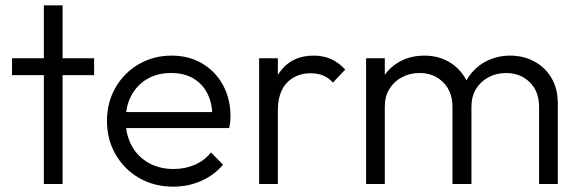

<svg xmlns="http://www.w3.org/2000/svg" viewBox="-20 -688 2167 718"><path d="M144 0V-668H214V0ZM25 -407V-470H332V-407Z M628 10Q557 10 501 -22Q445 -54 412.5 -110Q380 -166 380 -236Q380 -305 412 -360.5Q444 -416 499 -448Q554 -480 622 -480Q686 -480 735.5 -451Q785 -422 813.5 -370.5Q842 -319 842 -252Q842 -244 841 -233.5Q840 -223 837 -209H430V-269H799L774 -247Q775 -299 756.5 -336.5Q738 -374 703.5 -394.5Q669 -415 620 -415Q569 -415 531 -393Q493 -371 471.5 -331.5Q450 -292 450 -238Q450 -184 472.5 -143Q495 -102 535.5 -79Q576 -56 629 -56Q672 -56 708 -71.5Q744 -87 769 -118L814 -72Q781 -33 732.5 -11.5Q684 10 628 10Z M949 0V-470H1019V0ZM1019 -274 990 -287Q990 -376 1033.5 -428Q1077 -480 1153 -480Q1188 -480 1217 -467.5Q1246 -455 1271 -428L1225 -379Q1208 -398 1187.5 -406Q1167 -414 1141 -414Q1087 -414 1053 -378.5Q1019 -343 1019 -274Z M1349 0V-470H1419V0ZM1672 0V-288Q1672 -346 1637 -380.5Q1602 -415 1549 -415Q1513 -415 1483.5 -399.5Q1454 -384 1436.5 -356Q1419 -328 1419 -289L1387 -302Q1387 -356 1411 -396Q1435 -436 1475.5 -458Q1516 -480 1567 -480Q1617 -480 1656.5 -458Q1696 -436 1719.5 -396Q1743 -356 1743 -301V0ZM1996 0V-288Q1996 -346 1961 -380.5Q1926 -415 1872 -415Q1837 -415 1807.5 -399.5Q1778 -384 1760.5 -356Q1743 -328 1743 -289L1701 -302Q1704 -356 1729.5 -396Q1755 -436 1796.5 -458Q1838 -480 1888 -480Q1938 -480 1978.5 -458Q2019 -436 2042.5 -396Q2066 -356 2066 -301V0Z"/></svg>

Font: Outfit Thin Light
Style: Regular
Weight: 300
Version: Version 1.100;gftools[0.9.27]